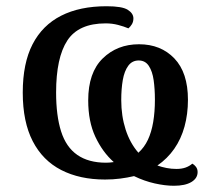

<svg xmlns="http://www.w3.org/2000/svg" viewBox="-20 -566 681 616"><path d="M538 30Q510 30 476.5 22.5Q443 15 410 -1Q389 4 365.5 7Q342 10 317 10Q236 10 176.5 -20.5Q117 -51 85 -113Q53 -175 53 -269Q53 -363 84.5 -424Q116 -485 176 -515.5Q236 -546 322 -546Q372 -546 390 -534.5Q408 -523 408 -507Q408 -496 403 -488Q398 -480 392 -475Q378 -481 359 -486Q340 -491 319 -491Q232 -491 196 -436Q160 -381 160 -269Q160 -195 176 -144.5Q192 -94 228 -69Q264 -44 320 -44Q326 -44 332 -44.5Q338 -45 345 -46Q309 -78 286 -127Q263 -176 263 -244Q263 -333 309.5 -378.5Q356 -424 426 -424Q496 -424 539.5 -378.5Q583 -333 583 -246Q583 -200 572 -160Q561 -120 539 -88.5Q517 -57 485 -35Q499 -30 514.5 -27Q530 -24 546 -24Q563 -24 575.5 -28.5Q588 -33 597 -41Q603 -38 608.5 -31Q614 -24 614 -14Q614 6 594 18Q574 30 538 30ZM424 -76Q443 -93 454.5 -117.5Q466 -142 471.5 -174.5Q477 -207 477 -246Q477 -280 473 -308.5Q469 -337 457.5 -354.5Q446 -372 425 -372Q404 -372 391.5 -355Q379 -338 374 -309.5Q369 -281 369 -245Q369 -194 383 -150.5Q397 -107 424 -76Z"/></svg>

Font: ET Text
Style: Regular
Weight: 470
Designer: Monotype Design Team
Foundry: Monotype Imaging Inc.
Version: Version 2.009